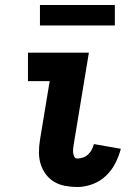

<svg xmlns="http://www.w3.org/2000/svg" viewBox="-20 -741 540 769"><path d="M290 8Q265 8 241 3.5Q217 -1 197.5 -12.5Q178 -24 164 -42.5Q150 -61 143 -83.5Q136 -106 136 -130.5Q136 -155 140 -180L179 -416H92V-530H336L275 -161Q275 -161 275 -161Q275 -161 275 -161Q274 -153 273 -145Q272 -137 273 -129Q274 -121 277.5 -113.5Q281 -106 290 -106Q301 -106 312.5 -110Q324 -114 333 -122.5Q342 -131 347.5 -141.5Q353 -152 356 -164L464 -145Q456 -115 441.5 -86.5Q427 -58 403.5 -36Q380 -14 349.5 -3Q319 8 290 8ZM140 -639V-721H440V-639Z"/></svg>

Font: Iosevka Slab Heavy
Style: Italic
Weight: 900
Italic angle: -9°
Monospace: yes
Designer: Belleve Invis
Foundry: Belleve Invis
Version: Version 11.1.0; ttfautohint (v1.8.3)